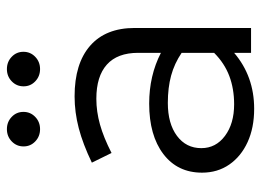

<svg xmlns="http://www.w3.org/2000/svg" viewBox="-120 -627 756 556"><g transform="rotate(-90 258.0 -349.0)"><path d="M221 9Q166 9 124.5 -10Q83 -29 59.5 -63Q36 -97 36 -142Q36 -213 90 -254Q144 -295 236 -295Q317 -295 383 -261V-327Q383 -387 349 -417.5Q315 -448 250 -448Q213 -448 175.5 -437.5Q138 -427 93 -404L65 -461Q119 -487 165 -499Q211 -511 257 -511Q352 -511 403.5 -466Q455 -421 455 -337V0H383V-49Q349 -20 308.5 -5.5Q268 9 221 9ZM107 -144Q107 -102 142.5 -75.5Q178 -49 234 -49Q279 -49 316 -63Q353 -77 383 -107V-201Q352 -222 317 -231.5Q282 -241 238 -241Q178 -241 142.5 -214.5Q107 -188 107 -144ZM162 -611Q140.9 -611 126.5 -624.9Q112 -638.7 112 -658.8Q112 -679 126.5 -693Q140.9 -707 162 -707Q183 -707 197.5 -693.1Q212 -679.3 212 -659.1Q212 -639 197.5 -625Q183 -611 162 -611ZM336 -611Q314.9 -611 300.5 -624.9Q286 -638.7 286 -658.8Q286 -679 300.5 -693Q314.9 -707 336 -707Q357 -707 371.5 -693.1Q386 -679.3 386 -659.1Q386 -639 371.5 -625Q357 -611 336 -611Z"/></g></svg>

Font: Red Hat Display VF
Style: Regular
Weight: 300
Designer: Pentagram, MCKL
Foundry: Pentagram, MCKL
Version: Version 1.023